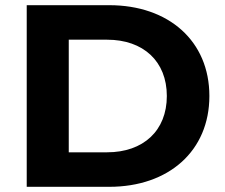

<svg xmlns="http://www.w3.org/2000/svg" viewBox="-20 -720 866 740"><path d="M83 0H401C630 0 787 -138 787 -350C787 -562 630 -700 401 -700H83ZM245 -133V-567H393C532 -567 623 -484 623 -350C623 -216 532 -133 393 -133Z"/></svg>

Font: AWKNG-Font
Style: Bold
Weight: 700
Designer: Awakening Church
Foundry: Awakening Church
Version: Version 1.700;PS 001.700;hotconv 1.0.88;makeotf.lib2.5.64775